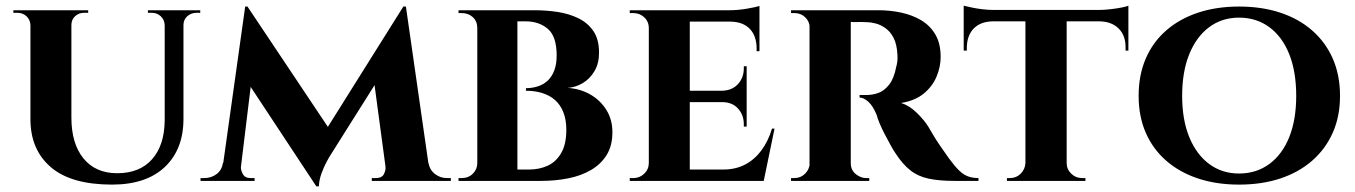

<svg xmlns="http://www.w3.org/2000/svg" viewBox="-20 -636 4765 675"><path d="M231 -600V-223Q231 -131 273.5 -79Q316 -27 392 -27Q471 -27 514.5 -76Q558 -125 559 -212V-600H625V-218Q625 -111 559.5 -49Q494 13 374 13Q230 13 158.5 -48.5Q87 -110 87 -217V-600ZM89 -600V-548H87Q86 -567 73 -579Q60 -591 41 -591Q41 -591 34 -591Q27 -591 27 -591V-600ZM290 -600V-591Q290 -591 283 -591Q276 -591 276 -591Q257 -591 244 -579Q231 -567 231 -548H229V-600ZM561 -600V-548H559Q558 -567 545 -579Q532 -591 514 -591Q514 -591 507 -591Q500 -591 500 -591V-600ZM684 -600V-591Q684 -591 677.5 -591Q671 -591 671 -591Q652 -591 638.5 -579Q625 -567 625 -548H623V-600Z M1398 -613 1406 -510 1137 -83Q1137 -83 1128 -66.5Q1119 -50 1110.5 -27Q1102 -4 1101 19H1092L1053 -63ZM783 -64V0H685V-10Q685 -10 691.5 -10Q698 -10 698 -10Q723 -10 741.5 -24Q760 -38 764 -64ZM827 -50Q826 -39 833.5 -24.5Q841 -10 861 -10H875V0H815L821 -50ZM842 -613H850L884 -517L821 0H756ZM850 -613 1146 -170 1092 19 826 -384ZM1407 -613 1495 0H1342L1293 -365L1398 -613ZM1467 -64H1486Q1491 -38 1509.5 -24Q1528 -10 1551 -10Q1551 -10 1558 -10Q1565 -10 1565 -10V0H1467ZM1335 -50H1341L1347 0H1287V-10H1301Q1323 -10 1330 -24.5Q1337 -39 1335 -50Z M1695 -600H1861Q1900 -600 1940 -594Q1980 -588 2013 -572Q2046 -556 2066 -527Q2086 -498 2086 -451Q2086 -413 2070 -386Q2054 -359 2029 -344Q2004 -329 1976 -327Q2020 -324 2055 -304Q2090 -284 2111.5 -250Q2133 -216 2133 -171Q2133 -124 2113 -91.5Q2093 -59 2058 -38.5Q2023 -18 1977.5 -9Q1932 0 1882 0H1792Q1792 0 1792 -10Q1792 -20 1792 -30Q1792 -40 1792 -40H1840Q1876 -40 1905.5 -53.5Q1935 -67 1953 -98Q1971 -129 1971 -180Q1971 -215 1960.5 -241.5Q1950 -268 1931 -284.5Q1912 -301 1886 -309Q1860 -317 1829 -317V-326Q1851 -326 1871 -332.5Q1891 -339 1905.5 -352.5Q1920 -366 1928.5 -388Q1937 -410 1937 -441Q1937 -508 1906 -534.5Q1875 -561 1828 -561H1704Q1704 -562 1701.5 -571.5Q1699 -581 1697 -590.5Q1695 -600 1695 -600ZM1799 -600V0H1658V-600ZM1661 -63V0H1592V-10Q1593 -10 1597.5 -10Q1602 -10 1603 -10Q1627 -10 1642.5 -25.5Q1658 -41 1658 -63ZM1661 -537H1658Q1658 -561 1642.5 -575.5Q1627 -590 1603 -590Q1602 -590 1597.5 -590Q1593 -590 1592 -590V-600H1661Z M2405 -600V0H2261V-600ZM2639 -40 2662 0H2403V-40ZM2605 -317V-277H2403V-317ZM2650 -600V-560H2403V-600ZM2703 -184 2665 0H2492L2523 -40Q2566 -40 2599.5 -57.5Q2633 -75 2657 -107.5Q2681 -140 2694 -184ZM2605 -279V-191H2595V-199Q2595 -232 2574.5 -254.5Q2554 -277 2519 -277V-279ZM2605 -403V-315H2519V-317Q2554 -318 2574.5 -340.5Q2595 -363 2595 -396V-403ZM2650 -562V-456H2640V-465Q2640 -509 2616.5 -534Q2593 -559 2549 -560V-562ZM2650 -615V-591L2545 -600Q2574 -600 2606 -605.5Q2638 -611 2650 -615ZM2264 -63 2268 0H2194V-10Q2194 -10 2200 -10Q2206 -10 2207 -10Q2229 -10 2245 -25.5Q2261 -41 2261 -63ZM2264 -537H2261Q2261 -560 2245 -575Q2229 -590 2207 -590Q2206 -590 2200 -590Q2194 -590 2194 -590V-600H2268Z M2961 -600H3068Q3110 -600 3149 -591.5Q3188 -583 3219 -564.5Q3250 -546 3268.5 -514.5Q3287 -483 3287 -436Q3287 -401 3272.5 -366.5Q3258 -332 3227.5 -307Q3197 -282 3148 -274Q3177 -265 3203.5 -239Q3230 -213 3244 -190Q3249 -182 3259 -164.5Q3269 -147 3284.5 -124.5Q3300 -102 3317 -78Q3337 -51 3352 -36.5Q3367 -22 3383 -16Q3399 -10 3420 -10V0H3336Q3282 0 3244.5 -8Q3207 -16 3180 -37.5Q3153 -59 3129 -96Q3120 -109 3110 -127.5Q3100 -146 3090 -165Q3080 -184 3072.5 -202Q3065 -220 3062 -232Q3049 -264 3032.5 -278.5Q3016 -293 3002 -293V-302Q3002 -302 3009 -302Q3016 -302 3027 -302Q3048 -302 3068.5 -309.5Q3089 -317 3106 -338.5Q3123 -360 3131 -402Q3133 -408 3134.5 -419Q3136 -430 3135 -444Q3133 -481 3121.5 -503Q3110 -525 3093 -537Q3076 -549 3058.5 -553.5Q3041 -558 3028 -558Q3009 -559 2993.5 -558.5Q2978 -558 2970 -559Q2969 -559 2967 -569.5Q2965 -580 2963 -590Q2961 -600 2961 -600ZM2971 -600V0H2826V-600ZM2829 -63 2833 0H2761V-10Q2762 -10 2766.5 -10Q2771 -10 2773 -10Q2795 -10 2810.5 -25.5Q2826 -41 2827 -63ZM2829 -538H2827Q2826 -561 2810.5 -575.5Q2795 -590 2774 -590Q2771 -590 2766.5 -590Q2762 -590 2761 -590V-600H2833ZM2969 -63H2971Q2971 -38 2988.5 -24Q3006 -10 3025 -10Q3025 -10 3029.5 -10Q3034 -10 3036 -10V0H2964Z M3730 -597V0H3585V-597ZM3947 -601V-561H3368V-601ZM3947 -564V-458H3937V-467Q3938 -510 3913.5 -535Q3889 -560 3846 -561V-564ZM3947 -616V-591L3842 -601Q3861 -601 3883 -603.5Q3905 -606 3923 -609.5Q3941 -613 3947 -616ZM3587 -63V0H3520V-10Q3520 -10 3525.5 -10Q3531 -10 3531 -10Q3553 -10 3568.5 -25.5Q3584 -41 3585 -63ZM3727 -63H3730Q3730 -41 3746 -25.5Q3762 -10 3785 -10Q3785 -10 3790.5 -10Q3796 -10 3796 -10V0H3727ZM3470 -564V-561Q3426 -560 3402.5 -535Q3379 -510 3379 -467V-458H3368V-564ZM3368 -616Q3377 -614 3394.5 -610Q3412 -606 3433.5 -603.5Q3455 -601 3473 -601L3368 -591Z M4336 -613Q4416 -613 4481 -591.5Q4546 -570 4593 -529Q4640 -488 4665.5 -430Q4691 -372 4691 -299Q4691 -227 4665.5 -169.5Q4640 -112 4593 -71Q4546 -30 4481 -8.5Q4416 13 4336 13Q4257 13 4192 -8.5Q4127 -30 4080 -71Q4033 -112 4008 -169.5Q3983 -227 3983 -299Q3983 -372 4008 -430Q4033 -488 4080 -529Q4127 -570 4192 -591.5Q4257 -613 4336 -613ZM4336 -26Q4397 -26 4442.5 -59.5Q4488 -93 4512.5 -154Q4537 -215 4537 -299Q4537 -384 4512.5 -445.5Q4488 -507 4442.5 -540.5Q4397 -574 4336 -574Q4276 -574 4231 -540.5Q4186 -507 4161 -445.5Q4136 -384 4136 -299Q4136 -215 4161 -154Q4186 -93 4231 -59.5Q4276 -26 4336 -26Z"/></svg>

Font: Cinzel
Style: Bold
Weight: 700
Designer: Natanael Gama
Version: Version 2.000